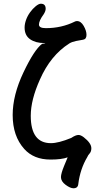

<svg xmlns="http://www.w3.org/2000/svg" viewBox="-20 -834 554 1030"><path d="M374 176Q357 176 332 157.5Q307 139 307 116Q307 97 324.5 54.5Q342 12 343 10Q311 22 251 22Q161 22 110 -35Q48 -104 48 -217Q48 -324 106 -446Q164 -568 206 -599Q223 -601 223 -602Q223 -603 217 -603Q171 -603 141.5 -623.5Q112 -644 112 -686Q112 -705 119.5 -726.5Q127 -748 141 -767.5Q155 -787 171.5 -800.5Q188 -814 199 -814Q225 -814 225 -787Q225 -774 214 -757Q189 -723 189 -702Q189 -683 226 -683Q310 -683 381 -718Q386 -721 393 -721Q414 -721 429 -695Q444 -669 444 -647Q444 -624 426 -621Q408 -618 387.5 -614Q367 -610 352 -601Q251 -537 194 -407Q145 -298 145 -213Q145 -66 253 -66Q294 -66 362 -94Q386 -110 401 -110Q413 -110 429 -98Q470 -66 470 -39Q470 -21 461 -11Q452 -1 448 9Q410 73 400 153Q398 176 374 176Z"/></svg>

Font: LXGW ZhenKai
Style: Regular
Weight: 400
Designer: LXGW / Fontworks Inc.
Foundry: LXGW / Fontworks Inc.
Version: Version 0.800;June 8, 2025